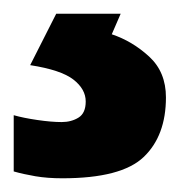

<svg xmlns="http://www.w3.org/2000/svg" viewBox="-38 -20 263 280"><path d="M204 122Q204 178 171.5 209Q139 240 53 240Q31 240 13.5 237Q-4 234 -18 230V148Q-4 152 16.5 155Q37 158 52 158Q66 158 76.5 151.5Q87 145 87 128Q87 110 69 96Q51 82 6 75L44 0H138L125 30Q155 40 179.5 62.5Q204 85 204 122Z"/></svg>

Font: Noto Sans Hanifi Rohingya
Style: Bold
Weight: 700
Designer: Monotype Design Team and DaltonMaag
Foundry: Google LLC
Version: Version 2.102; ttfautohint (v1.8.4.7-5d5b)